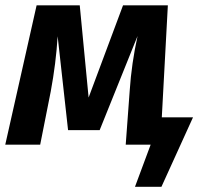

<svg xmlns="http://www.w3.org/2000/svg" viewBox="-21 -550 771 730"><path d="M594.2 -104H712.9L592.8 160.2H492.2L551.8 0H457L472.2 -206.1Q479 -308.1 502 -413.1L357.9 -55.2H237.8L198.2 -412.1Q191.9 -309.6 171.9 -202.1L131.8 0H-1L118.2 -529.8H282.2L315.9 -179.2L446.8 -529.8H617.2Z"/></svg>

Font: FiraGO SemiBold
Style: Italic
Weight: 600
Italic angle: -8°
Designer: bBox Type GmbH
Foundry: bBox Type GmbH
Version: Version 1.001;PS 001.001;hotconv 1.0.88;makeotf.lib2.5.64775